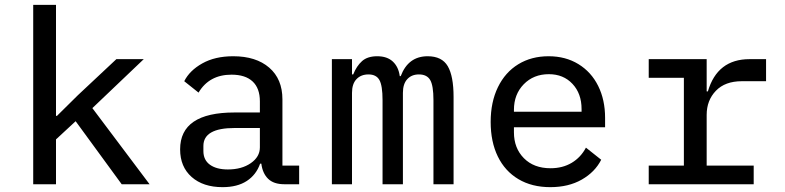

<svg xmlns="http://www.w3.org/2000/svg" viewBox="-20 -760 3240 792"><path d="M117 -740H211V-282H215L301 -367L460 -516H573L361 -314L597 0H482L292 -260L211 -185V0H117Z M1058 -85H1053Q1037 -39 998 -13.5Q959 12 898 12Q818 12 770.5 -30Q723 -72 723 -144Q723 -296 947 -296H1052V-342Q1052 -396 1022 -424Q992 -452 935 -452Q843 -452 799 -378L740 -425Q762 -469 814.5 -498.5Q867 -528 942 -528Q1036 -528 1090.5 -481Q1145 -434 1145 -350V-77H1214V0H1153Q1109 0 1086 -22.5Q1063 -45 1058 -85ZM920 -61Q977 -61 1014.5 -87Q1052 -113 1052 -152V-232H948Q819 -232 819 -158V-137Q819 -100 846 -80.5Q873 -61 920 -61Z M1349 0V-516H1432V-453H1437Q1451 -488 1473.5 -508Q1496 -528 1536 -528Q1577 -528 1600.5 -506Q1624 -484 1629 -446H1633Q1664 -528 1744 -528Q1803 -528 1827 -487Q1851 -446 1851 -360V0H1768V-347Q1768 -407 1754.5 -430Q1741 -453 1708 -453Q1678 -453 1660 -433.5Q1642 -414 1642 -377V0H1558V-347Q1558 -407 1545 -430Q1532 -453 1500 -453Q1469 -453 1450.5 -433.5Q1432 -414 1432 -377V0Z M2004 -257Q2004 -339 2034 -400.5Q2064 -462 2118 -495Q2172 -528 2243 -528Q2313 -528 2366 -495.5Q2419 -463 2447.5 -405.5Q2476 -348 2476 -274V-235H2100V-214Q2100 -149 2141 -107.5Q2182 -66 2251 -66Q2301 -66 2338.5 -88.5Q2376 -111 2397 -151L2460 -101Q2434 -50 2379.5 -19Q2325 12 2250 12Q2174 12 2118.5 -21Q2063 -54 2033.5 -114.5Q2004 -175 2004 -257ZM2379 -299V-310Q2379 -374 2341.5 -414Q2304 -454 2244 -454Q2181 -454 2140.5 -412.5Q2100 -371 2100 -307V-299Z M2656 -77H2801V-439H2656V-516H2895V-383H2900Q2939 -516 3072 -516H3140V-425H3040Q2971 -425 2933 -385.5Q2895 -346 2895 -286V-77H3089V0H2656Z"/></svg>

Font: Writer
Style: Regular
Weight: 400
Monospace: yes
Designer: Mike Abbink, Paul van der Laan, Pieter van Rosmalen
Foundry: Bold Monday
Version: Version 2.001 2020